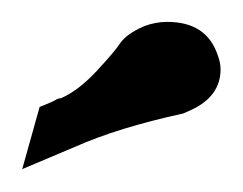

<svg xmlns="http://www.w3.org/2000/svg" viewBox="-37 -609 218 172"><path d="M-17.1 -457.5 -1.5 -513.2Q9.8 -517.6 12.5 -519.3Q15.1 -521 17.6 -521Q33.2 -527.8 49.6 -545.4Q65.9 -563 70.3 -569.8Q76.2 -578.6 91.8 -585.4Q102.1 -589.4 112.8 -589.4Q148.4 -589.4 158.2 -559.1Q160.6 -552.7 160.6 -546.9Q160.6 -522.5 133.8 -510.3L127 -507.3Q68.8 -494.6 30.3 -477.5Z"/></svg>

Font: Quaaykop
Style: Bold
Weight: 700
Designer: Tup Wanders
Foundry: Free font, DO NOT SELL
Version: Version 1.00;July 31, 2023;FontCreator 11.5.0.2430 64-bit